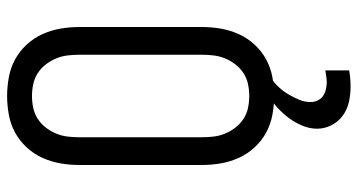

<svg xmlns="http://www.w3.org/2000/svg" viewBox="-253 -530 1006 540"><g transform="rotate(-90 250.0 -260.0)"><path d="M250 8Q223 8 196.5 3Q170 -2 147 -14.5Q124 -27 105.5 -47Q87 -67 76 -91.5Q65 -116 60.5 -142Q56 -168 56 -195V-540Q56 -567 60.5 -593Q65 -619 76 -643.5Q87 -668 105.5 -688Q124 -708 147 -720.5Q170 -733 196.5 -738Q223 -743 250 -743Q277 -743 303.5 -738Q330 -733 353 -720.5Q376 -708 394.5 -688Q413 -668 424 -643.5Q435 -619 439.5 -593Q444 -567 444 -540V-195Q444 -168 439.5 -142Q435 -116 424 -91.5Q413 -67 394.5 -47Q376 -27 353 -14.5Q330 -2 303.5 3Q277 8 250 8ZM250 -62Q267 -62 283.5 -65.5Q300 -69 314 -78Q328 -87 338.5 -100.5Q349 -114 355.5 -129.5Q362 -145 364 -161.5Q366 -178 366 -195V-540Q366 -557 364 -573.5Q362 -590 355.5 -605.5Q349 -621 338.5 -634.5Q328 -648 314 -657Q300 -666 283.5 -669.5Q267 -673 250 -673Q233 -673 216.5 -669.5Q200 -666 186 -657Q172 -648 161.5 -634.5Q151 -621 144.5 -605.5Q138 -590 136 -573.5Q134 -557 134 -540V-195Q134 -178 136 -161.5Q138 -145 144.5 -129.5Q151 -114 161.5 -100.5Q172 -87 186 -78Q200 -69 216.5 -65.5Q233 -62 250 -62ZM276 223Q255 223 234 218.5Q213 214 195.5 201.5Q178 189 168 169.5Q158 150 158 129Q158 108 166.5 87.5Q175 67 188 49.5Q201 32 217 17.5Q233 3 252 -8H300V0Q286 9 274.5 21.5Q263 34 254.5 48.5Q246 63 239.5 78.5Q233 94 233 111Q233 121 237.5 130.5Q242 140 250 145.5Q258 151 268.5 153.5Q279 156 289 156Q297 156 305.5 154.5Q314 153 322 152V219Q311 221 299.5 222Q288 223 276 223Z"/></g></svg>

Font: Iosevka Term SS14
Style: Regular
Weight: 400
Monospace: yes
Designer: Belleve Invis
Foundry: Belleve Invis
Version: Version 24.1.1; ttfautohint (v1.8.4)